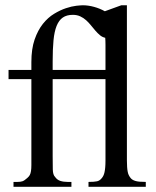

<svg xmlns="http://www.w3.org/2000/svg" viewBox="-20 -715 599 735"><path d="M318.8 0V-18.6Q340.8 -18.6 351.6 -21Q362.3 -23.4 370.1 -33.7Q373 -37.1 375.7 -42.5Q378.4 -47.9 380.1 -55.7Q381.8 -63.5 382.8 -74.5Q383.8 -85.4 383.8 -101.1V-412.1H181.6V-118.7Q181.6 -87.4 182.1 -66.4Q182.6 -45.4 190.9 -37.6Q198.7 -26.4 210.9 -22.5Q223.1 -18.6 238.8 -18.6H253.4V0H31.7V-18.6H46.9Q58.6 -18.6 66.2 -21.2Q73.7 -23.9 84.5 -33.7Q90.8 -39.1 94 -44.9Q97.2 -50.8 98.6 -60.1Q100.1 -69.3 100.1 -83V-412.1H12.7V-447.3H100.1V-477.5Q100.1 -527.8 112.5 -563.7Q125 -599.6 144.3 -623.8Q163.6 -647.9 187 -662.1Q210.4 -676.3 232.4 -683.6Q254.4 -690.9 272 -692.9Q289.6 -694.8 297.4 -694.8Q317.9 -694.8 340.1 -688.7Q362.3 -682.6 381.3 -671.9L444.3 -694.8H465.8V-101.1Q465.8 -86.4 466.6 -75.9Q467.3 -65.4 468.8 -57.9Q470.2 -50.3 472.7 -45.2Q475.1 -40 478.5 -35.6Q481.4 -31.2 485.8 -28.1Q490.2 -24.9 497.1 -22.7Q503.9 -20.5 513.7 -19.5Q523.4 -18.6 538.1 -18.6V0ZM383.8 -447.3V-543.5Q383.8 -559.1 382.8 -570.3Q371.6 -572.8 362.8 -580.1Q354 -587.4 345.5 -597.2Q336.9 -606.9 328.4 -617.7Q319.8 -628.4 309.8 -637.5Q299.8 -646.5 287.4 -652.3Q274.9 -658.2 258.8 -658.2Q235.4 -658.2 220.5 -647.9Q205.6 -637.7 196.8 -616Q188 -594.2 184.8 -560.5Q181.6 -526.9 181.6 -479.5V-447.3Z"/></svg>

Font: Doulos SIL Compact
Style: Regular
Weight: 400
Designer: Walt Agee, Victor Gaultney, Peter Martin, Debbi Hosken
Foundry: SIL International
Version: Version 4.110; 2011; Maintenance release ; LnSpcTght